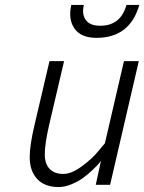

<svg xmlns="http://www.w3.org/2000/svg" viewBox="-20 -747 583 776"><path d="M268 -727C259.3 -687.7 263.8 -655.7 281.5 -631C299.2 -606.3 328.7 -594 370 -594C460 -594 517.7 -638.3 543 -727H491C475.7 -671 440.3 -643 385 -643C357 -643 337.5 -650.8 326.5 -666.5C315.5 -682.2 313 -702.3 319 -727ZM404 -168 378 -137C361.3 -116.3 339 -95.7 311 -75C283 -54.3 258 -44 236 -44C212 -44 193.5 -50.8 180.5 -64.5C167.5 -78.2 161 -97.7 161 -123C161 -152.3 167.3 -194 180 -248L239 -500H180L120 -244C106.7 -188 100 -144 100 -112C100 -74.7 110.2 -45.2 130.5 -23.5C150.8 -1.8 179.7 9 217 9C233.7 9 251.2 5.2 269.5 -2.5C287.8 -10.2 303.3 -18.7 316 -28C328.7 -37.3 341.3 -48 354 -60C366.7 -72 375 -80.5 379 -85.5L388 -97L367 0H425L541 -500H481Z"/></svg>

Font: RazerF5 Light
Style: Italic
Weight: 300
Foundry: Razer Inc.
Version: Version 2